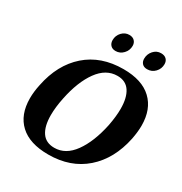

<svg xmlns="http://www.w3.org/2000/svg" viewBox="-209 -1074 1174 1238"><g transform="rotate(30 378.0 -455.0)"><path d="M318 -837Q318 -871 341 -895.5Q364 -920 396 -920Q421 -920 435 -905.5Q449 -891 449 -869Q449 -835 425.5 -810Q402 -785 369 -785Q345 -785 331.5 -799.5Q318 -814 318 -837ZM554 -835Q554 -869 576.5 -894.5Q599 -920 632 -920Q658 -920 672 -906Q686 -892 686 -869Q686 -835 662.5 -810Q639 -785 604 -785Q580 -785 567 -799Q554 -813 554 -835ZM44 -246Q44 -295 56 -350Q90 -519 198.5 -614.5Q307 -710 474 -710Q612 -710 684 -642Q756 -574 756 -452Q756 -407 745 -350Q710 -181 601 -85.5Q492 10 327 10Q188 10 116 -57Q44 -124 44 -246ZM571 -350Q585 -423 585 -478Q585 -561 554.5 -607Q524 -653 462 -653Q377 -653 317.5 -570.5Q258 -488 230 -350Q215 -278 215 -219Q215 -137 245.5 -92Q276 -47 339 -47Q423 -47 482.5 -129.5Q542 -212 571 -350Z"/></g></svg>

Font: Trirong ExtraBold
Style: Italic
Weight: 800
Italic angle: -12°
Designer: Katatrad Team
Foundry: CadsonDemak
Version: Version 1.001